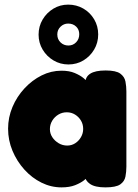

<svg xmlns="http://www.w3.org/2000/svg" viewBox="-20 -804 597 831"><path d="M436 7Q391 7 369.5 -8Q348 -23 349 -42H363Q358 -35 343.5 -23.5Q329 -12 305 -2.5Q281 7 246 7Q201 7 159.5 -13.5Q118 -34 85.5 -70Q53 -106 34 -151.5Q15 -197 15 -247Q15 -296 34 -341Q53 -386 86 -421.5Q119 -457 160 -477.5Q201 -498 246 -498Q280 -498 303.5 -488Q327 -478 341.5 -466Q356 -454 361 -446H350Q349 -471 370.5 -485Q392 -499 437 -499Q482 -499 500.5 -485.5Q519 -472 523 -451Q527 -430 527 -408V-83Q527 -61 523 -40Q519 -19 500.5 -6Q482 7 436 7ZM271 -174Q290 -174 305.5 -184Q321 -194 330.5 -210.5Q340 -227 340 -246Q340 -266 330.5 -282Q321 -298 305 -308Q289 -318 269 -318Q249 -318 232.5 -308Q216 -298 206 -281.5Q196 -265 196 -245Q196 -226 206.5 -210Q217 -194 234 -184Q251 -174 271 -174ZM276 -525Q241 -525 211.5 -542.5Q182 -560 164.5 -589.5Q147 -619 147 -654Q147 -690 164.5 -719.5Q182 -749 211 -766.5Q240 -784 275 -784Q311 -784 340.5 -767Q370 -750 387.5 -720.5Q405 -691 405 -655Q405 -619 387.5 -589.5Q370 -560 341 -542.5Q312 -525 276 -525ZM276 -607Q296 -607 309.5 -621Q323 -635 323 -656Q323 -676 309.5 -689Q296 -702 275 -702Q256 -702 242 -688.5Q228 -675 228 -655Q228 -634 242 -620.5Q256 -607 276 -607Z"/></svg>

Font: Fredoka Light
Style: Bold
Weight: 700
Version: Version 2.001